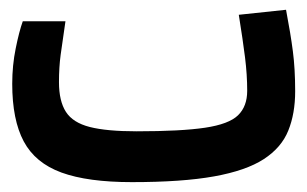

<svg xmlns="http://www.w3.org/2000/svg" viewBox="-20 -368 626 391"><path d="M248.5 2.9Q158.7 2.9 105.2 -16.6Q51.8 -36.1 28.3 -80.1Q4.9 -124 4.9 -197.3Q4.9 -234.9 12 -269.5Q19 -304.2 26.4 -324.7H113.3Q106.9 -281.7 103.5 -256.3Q100.1 -231 100.1 -200.7Q100.1 -162.1 114.3 -140.1Q128.4 -118.2 162.8 -109.4Q197.3 -100.6 258.3 -100.6Q348.6 -100.6 397.5 -107.9Q446.3 -115.2 464.8 -133.3Q483.4 -151.4 483.4 -183.1Q483.4 -215.8 479 -251Q474.6 -286.1 466.3 -337.9L562.5 -348.1Q571.8 -299.3 576.4 -263.7Q581.1 -228 581.1 -182.1Q581.1 -136.7 567.1 -102.1Q553.2 -67.4 517.1 -43.9Q481 -20.5 416 -8.8Q351.1 2.9 248.5 2.9Z"/></svg>

Font: Cascadia Mono PL
Style: Regular
Weight: 400
Monospace: yes
Designer: Aaron Bell
Foundry: Saja Typeworks
Version: Version 2404.023; ttfautohint (v1.8.4)